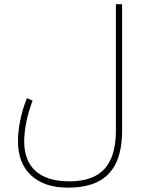

<svg xmlns="http://www.w3.org/2000/svg" viewBox="-20 -634 688 906"><path d="M307.6 221.7Q203.1 221.7 148.7 173.6Q94.2 125.5 94.2 32.7Q94.2 -7.3 104 -56.9Q113.8 -106.4 133.8 -159.2L106.9 -170.9Q85.4 -116.2 75.2 -64.9Q64.9 -13.7 64.9 32.7Q64.9 136.7 127.4 194.1Q189.9 251.5 300.3 251.5Q386.2 251.5 442.9 222.9Q499.5 194.3 527.8 134.5Q556.2 74.7 556.2 -18.6V-614.3H526.9V-18.6Q526.9 104 473.4 162.8Q419.9 221.7 307.6 221.7Z"/></svg>

Font: Estedad VF
Style: Regular
Weight: 100
Designer: Amin Abedi
Version: Version 7.3